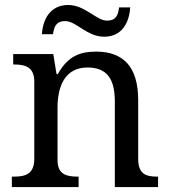

<svg xmlns="http://www.w3.org/2000/svg" viewBox="-20 -754 685 774"><path d="M296.9 -42H293.9C248.5 -42 211.9 -50.3 211.9 -108.9V-319.8C211.9 -407.7 242.7 -481.9 333 -481.9C412.6 -481.9 442.9 -433.6 442.9 -345.2V0H617.2V-42H613.8C569.3 -42 537.1 -51.3 537.1 -113.8V-350.1C537.1 -418.5 521.5 -467.8 492.7 -499.5C463.4 -530.8 421.9 -545.9 369.1 -545.9C303.7 -545.9 254.4 -529.3 212.9 -455.1H208L194.8 -536.1H33.2V-494.1H36.1C80.6 -494.1 118.2 -484.4 118.2 -425.8V-113.8C118.2 -51.3 81.1 -42 36.1 -42H27.8V0H296.9ZM148.9 -616.2H193.8C197.8 -644 204.1 -668.9 243.2 -668.9C287.6 -668.9 330.1 -606 399.9 -606C470.7 -606 501 -661.6 504.9 -724.1H460C456.1 -696.3 450.7 -670.9 411.1 -670.9C368.2 -670.9 322.8 -733.9 254.9 -733.9C183.6 -733.9 152.8 -677.7 148.9 -616.2Z"/></svg>

Font: The Erased English
Style: Regular
Weight: 400
Designer: Monotype Design team + ligartures altered by 180 Amsterdam
Foundry: Monotype Imaging Inc.
Version: Version 1.030;Glyphs 3.1.2 (3151)